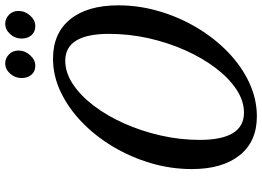

<svg xmlns="http://www.w3.org/2000/svg" viewBox="-154 -842 1006 737"><g transform="rotate(-90 348.5 -473.0)"><path d="M271 10.5Q174 10.5 121.2 -56Q68.5 -122.5 68.5 -239Q68.5 -319 91.2 -396.2Q114 -473.5 154.5 -541.5Q195 -609.5 248.8 -661.2Q302.5 -713 364.5 -742.5Q426.5 -772 492 -772Q590 -772 643.5 -706Q697 -640 697 -521Q697 -441.5 674.2 -364.2Q651.5 -287 611 -219.2Q570.5 -151.5 516.8 -99.8Q463 -48 400.2 -18.8Q337.5 10.5 271 10.5ZM285 -39Q330.5 -39 374.2 -68Q418 -97 456.5 -147.8Q495 -198.5 524.5 -264.5Q554 -330.5 570.8 -405.2Q587.5 -480 587.5 -557Q587.5 -725 484.5 -725Q439 -725 395 -696Q351 -667 312.2 -616.2Q273.5 -565.5 244 -499.5Q214.5 -433.5 197.5 -359Q180.5 -284.5 180.5 -209Q180.5 -39 285 -39ZM617.5 -840Q595.5 -840 582.5 -854.5Q569.5 -869 569.5 -893Q569.5 -918 586.8 -936.8Q604 -955.5 626.5 -955.5Q646 -955.5 660.8 -941Q675.5 -926.5 675.5 -904.5Q675.5 -879.5 657.8 -859.8Q640 -840 617.5 -840ZM465 -840Q443.5 -840 430.8 -854.5Q418 -869 418 -893Q418 -918 435 -936.8Q452 -955.5 474 -955.5Q494 -955.5 508.8 -941Q523.5 -926.5 523.5 -904.5Q523.5 -879.5 505.5 -859.8Q487.5 -840 465 -840Z"/></g></svg>

Font: Libre Caslon Condensed Medium Italic
Style: Regular
Weight: 500
Italic angle: -22.583°
Designer: Pablo Impallari, Rodrigo Fuenzalida, Katja Schimmel, Ertekin Erdin
Foundry: Pablo Impallari, Rodrigo Fuenzalida
Version: Version 2.000; ttfautohint (v1.8.4.7-5d5b);gftools[0.9.33]